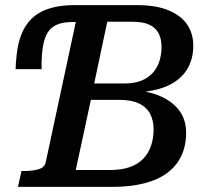

<svg xmlns="http://www.w3.org/2000/svg" viewBox="-20 -730 821 750"><path d="M580 -225Q580 -260 566 -286Q552 -312 522.5 -326Q493 -340 447 -340H335L276 -66H410Q457 -66 489 -78Q521 -90 541 -111.5Q561 -133 570.5 -162Q580 -191 580 -225ZM611 -548Q611 -577 600 -599Q589 -621 564.5 -633Q540 -645 499 -645H399L348 -404H468Q504 -404 531 -414.5Q558 -425 576 -444.5Q594 -464 602.5 -490.5Q611 -517 611 -548ZM64 -62H75Q107 -62 131 -69Q155 -76 159 -98L281 -667L286 -644H264Q222 -644 197.5 -631.5Q173 -619 161 -593.5Q149 -568 145 -528Q143 -509 142.5 -490.5Q142 -472 143 -460H41Q41 -468 42 -483.5Q43 -499 45 -515Q52 -582 78.5 -625.5Q105 -669 153 -689.5Q201 -710 271 -710H515Q590 -710 639 -689.5Q688 -669 711.5 -633.5Q735 -598 735 -552Q735 -497 709.5 -457Q684 -417 634 -394.5Q584 -372 511 -370L555 -387L548 -354L497 -378Q565 -374 611.5 -352Q658 -330 682.5 -295Q707 -260 707 -212Q707 -161 688.5 -121.5Q670 -82 634 -55Q598 -28 544 -14Q490 0 419 0H50Z"/></svg>

Font: Roboto Serif 20pt Medium
Style: Italic
Weight: 500
Italic angle: -10°
Version: Version 1.008